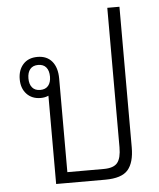

<svg xmlns="http://www.w3.org/2000/svg" viewBox="-53 -789 689 834"><g transform="rotate(-5 291.5 -371.5)"><path d="M499 -743V-130Q499 -64 471.5 -32Q444 0 372 0H158V-385Q143 -378 124 -378Q86 -378 63 -402.5Q40 -427 40 -467Q40 -507 62.5 -532Q85 -557 125 -557Q166 -557 188.5 -530Q211 -503 211 -455V-47H370Q413 -47 429.5 -67.5Q446 -88 446 -135V-743ZM125 -413Q148 -413 160 -427.5Q172 -442 172 -467Q172 -493 160 -507.5Q148 -522 125 -522Q102 -522 90 -507.5Q78 -493 78 -467Q78 -442 90 -427.5Q102 -413 125 -413Z"/></g></svg>

Font: Noto Sans Thai Looped SemiCondensed Light
Style: Regular
Weight: 300
Width: 4
Designer: Sasikarn Vongin, Ben Mitchell
Foundry: The Fontpad Ltd
Version: Version 1.001; ttfautohint (v1.8.4.7-5d5b)